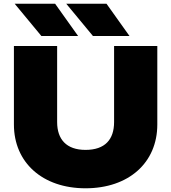

<svg xmlns="http://www.w3.org/2000/svg" viewBox="-20 -998 924 1035"><path d="M288 -750H55V-327C55 -121 210 17 441 17C674 17 828 -121 828 -327V-750H595V-340C595 -246 546 -190 441 -190C338 -190 288 -247 288 -340ZM554 -978H337L481 -804H678ZM277 -978H59L203 -804H401Z"/></svg>

Font: Bounded ExtBd
Style: Regular
Weight: 800
Designer: Vlad Churkin
Version: Version 3.0